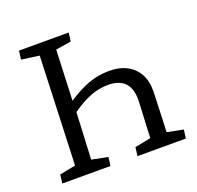

<svg xmlns="http://www.w3.org/2000/svg" viewBox="-123 -831 987 962"><g transform="rotate(-20 370.5 -350.0)"><path d="M240 -372Q302 -413 354 -431.5Q406 -450 462 -450Q519 -450 558.5 -428.5Q598 -407 618.5 -367.5Q639 -328 637 -273Q636 -238 634.5 -203Q633 -168 632 -133Q631 -98 629 -63L715 -46L709 0H451L457 -46L542 -63Q544 -110 546.5 -156.5Q549 -203 551 -249Q555 -318 525.5 -352Q496 -386 434 -386Q386 -386 340 -368.5Q294 -351 239 -312L227 -63L313 -46L307 0H50L56 -46L141 -63L163 -641L68 -654L74 -700H339L333 -654L251 -641Z"/></g></svg>

Font: Literata
Style: Italic
Weight: 400
Italic angle: -2°
Designer: Latin by Veronika Burian and Jose Scaglione. Greek by Irene Vlachou. Cyrillic by Vera Evstafieva
Foundry: TypeTogether
Version: Version 3.103;gftools[0.9.29]